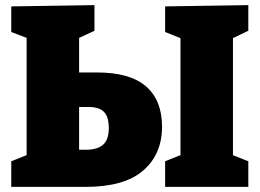

<svg xmlns="http://www.w3.org/2000/svg" viewBox="-20 -730 1014 750"><path d="M358 -447Q488 -447 550.5 -392.5Q613 -338 613 -235Q613 -128 539.5 -64Q466 0 314 0H24V-100L84 -124V-582L24 -605V-705L349 -710V-610L289 -582V-447ZM950 -710V-610L890 -581V-124L950 -100V0H625V-100L685 -124V-581L625 -605V-705ZM314 -145Q361 -145 383 -165Q405 -185 405 -229Q405 -274 386 -293Q367 -312 328 -312H289V-145Z"/></svg>

Font: Bitter Pro Black
Style: Regular
Weight: 900
Designer: Sol Matas, and Bitter project Authors
Foundry: Sol Matas
Version: Version 1.010